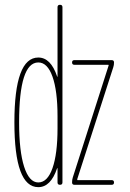

<svg xmlns="http://www.w3.org/2000/svg" viewBox="-20 -770 540 800"><path d="M283.2 -30.3 432.6 -497.1V-499Q432.6 -500 431.6 -500H290Q280.3 -500 280.3 -509.8Q280.3 -519.5 290 -519.5H445.3Q455.1 -519.5 455.1 -509.8Q455.1 -499 452.1 -490.2L301.8 -23.4V-21.5Q301.8 -20.5 302.7 -19.5H445.3Q455.1 -19.5 455.1 -9.8Q455.1 0 445.3 0H290Q280.3 0 280.3 -9.8Q280.3 -21.5 283.2 -30.3ZM139.6 -509.8Q59.6 -509.8 59.6 -259.8Q59.6 -140.6 80.6 -75.2Q101.6 -9.8 139.6 -9.8Q177.7 -9.8 198.7 -69.3Q219.7 -128.9 219.7 -235.4V-285.2Q219.7 -391.6 198.7 -450.7Q177.7 -509.8 139.6 -509.8ZM139.6 9.8Q40 9.8 40 -260.3Q40 -530.3 139.6 -530.3Q191.4 -530.3 217.8 -452.1Q217.8 -450.2 218.8 -450.2Q219.7 -450.2 219.7 -451.2V-740.2Q219.7 -750 230 -750Q240.2 -750 240.2 -740.2V-9.8Q240.2 0 230 0Q219.7 0 219.7 -9.8V-68.4Q219.7 -69.3 218.8 -69.3Q217.8 -69.3 217.8 -68.4Q191.4 9.8 139.6 9.8Z"/></svg>

Font: Rounded-X Mgen+ 2m thin
Style: Regular
Weight: 100
Designer: [Source Han Sans]
Ryoko NISHIZUKA  (kana & ideographs); Paul D. Hunt (Latin, Greek & Cyrillic); Wenlong ZHANG  (bopomofo
Version: Version 1.059.20150602